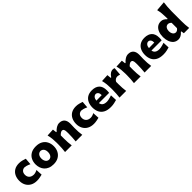

<svg xmlns="http://www.w3.org/2000/svg" viewBox="465 -2684 4531 4531"><g transform="rotate(-45 2731.0 -418.0)"><path d="M335.9 12.7Q240.2 12.7 173.1 -25.4Q106 -63.5 70.3 -130.1Q34.7 -196.8 34.7 -282.7Q34.7 -369.1 67.1 -437Q99.6 -504.9 163.6 -543.9Q227.5 -583 323.2 -583Q376.5 -583 426.8 -569.6Q477.1 -556.2 512.7 -543.5L499 -375Q445.3 -400.4 405.5 -411.1Q365.7 -421.9 345.7 -421.9Q293.9 -419.4 261.7 -384.5Q229.5 -349.6 229.5 -288.1Q229.5 -222.7 270.5 -183.3Q311.5 -144 385.3 -143.1Q408.2 -143.1 440.2 -152.1Q472.2 -161.1 502.4 -178.7L511.2 -14.2Q478 -6.3 431.2 3.2Q384.3 12.7 335.9 12.7Z M888.2 15.6Q808.6 15.6 750.5 -8.8Q692.4 -33.2 654.8 -75.4Q617.2 -117.7 598.9 -171.9Q580.6 -226.1 580.6 -285.2Q580.6 -370.1 614.7 -437.7Q648.9 -505.4 716.6 -544.7Q784.2 -584 884.3 -584Q987.3 -584 1055.2 -544.2Q1123 -504.4 1156.7 -436.8Q1190.4 -369.1 1190.4 -285.2Q1190.4 -199.2 1155.3 -131.1Q1120.1 -63 1052.7 -23.7Q985.4 15.6 888.2 15.6ZM887.2 -138.7Q940.9 -141.6 968.3 -183.1Q995.6 -224.6 995.6 -285.2Q995.6 -348.1 967.8 -385.7Q939.9 -423.3 887.2 -428.7Q832.5 -424.8 804 -385.5Q775.4 -346.2 775.4 -285.2Q775.4 -226.6 804 -184.1Q832.5 -141.6 887.2 -138.7Z M1279.3 0Q1286.6 -60.1 1290.8 -116.9Q1294.9 -173.8 1294.9 -244.6V-300.8Q1294.9 -366.2 1288.1 -432.4Q1281.2 -498.5 1263.7 -567.4L1451.7 -577.1L1462.9 -479.5H1478.5Q1513.7 -522.5 1564.2 -553.2Q1614.7 -584 1665.5 -584Q1751 -584 1796.6 -533.7Q1842.3 -483.4 1842.3 -382.3Q1842.3 -345.2 1840.1 -310.1Q1837.9 -274.9 1837.9 -244.6Q1837.9 -173.8 1841.1 -116.9Q1844.2 -60.1 1854 0H1633.3Q1639.6 -60.1 1643.1 -115.7Q1646.5 -171.4 1646.5 -233.9V-297.9Q1646.5 -354.5 1632.3 -382.3Q1618.2 -410.2 1581.5 -410.2Q1562.5 -410.2 1533.7 -391.1Q1504.9 -372.1 1485.8 -347.7V-233.9Q1485.8 -171.4 1489.7 -115.7Q1493.7 -60.1 1502 0Z M2233.4 12.7Q2137.7 12.7 2070.6 -25.4Q2003.4 -63.5 1967.8 -130.1Q1932.1 -196.8 1932.1 -282.7Q1932.1 -369.1 1964.6 -437Q1997.1 -504.9 2061 -543.9Q2125 -583 2220.7 -583Q2273.9 -583 2324.2 -569.6Q2374.5 -556.2 2410.2 -543.5L2396.5 -375Q2342.8 -400.4 2303 -411.1Q2263.2 -421.9 2243.2 -421.9Q2191.4 -419.4 2159.2 -384.5Q2127 -349.6 2127 -288.1Q2127 -222.7 2168 -183.3Q2209 -144 2282.7 -143.1Q2305.7 -143.1 2337.6 -152.1Q2369.6 -161.1 2399.9 -178.7L2408.7 -14.2Q2375.5 -6.3 2328.6 3.2Q2281.7 12.7 2233.4 12.7Z M2797.4 15.6Q2685.1 15.6 2614.5 -22.9Q2543.9 -61.5 2511 -129.4Q2478 -197.3 2478 -285.2Q2478 -372.6 2508.8 -439.9Q2539.6 -507.3 2601.3 -545.7Q2663.1 -584 2756.3 -584Q2875.5 -584 2941.7 -522Q3007.8 -460 3007.8 -330.1Q3007.8 -306.2 3006.1 -288.1Q3004.4 -270 3002 -252H2661.1Q2668.5 -198.7 2707.5 -169.7Q2746.6 -140.6 2821.8 -140.6Q2841.3 -140.6 2870.4 -146.2Q2899.4 -151.9 2931.6 -160.9Q2963.9 -169.9 2991.7 -180.2L2999 -18.1Q2963.4 -8.8 2913.6 3.4Q2863.8 15.6 2797.4 15.6ZM2841.3 -337.9Q2842.3 -394.5 2819.6 -425.3Q2796.9 -456.1 2758.3 -458Q2718.3 -455.6 2691.4 -423.6Q2664.6 -391.6 2659.7 -334.5Z M3096.7 0Q3104 -60.1 3108.2 -116.9Q3112.3 -173.8 3112.3 -244.6V-300.8Q3112.3 -366.2 3105.5 -432.4Q3098.6 -498.5 3081.1 -567.4L3269 -577.1L3279.8 -475.1H3294.9Q3332.5 -534.2 3372.1 -559.1Q3411.6 -584 3448.2 -584Q3460 -584 3476.1 -581.8Q3492.2 -579.6 3506.8 -572.8L3490.7 -373.5Q3469.7 -380.4 3447.3 -385.5Q3424.8 -390.6 3410.6 -390.6Q3385.3 -390.6 3355 -375.7Q3324.7 -360.8 3303.2 -319.3V-233.9Q3303.2 -171.4 3307.1 -115.7Q3311 -60.1 3319.3 0Z M3579.1 0Q3586.4 -60.1 3590.6 -116.9Q3594.7 -173.8 3594.7 -244.6V-300.8Q3594.7 -366.2 3587.9 -432.4Q3581.1 -498.5 3563.5 -567.4L3751.5 -577.1L3762.7 -479.5H3778.3Q3813.5 -522.5 3864 -553.2Q3914.6 -584 3965.3 -584Q4050.8 -584 4096.4 -533.7Q4142.1 -483.4 4142.1 -382.3Q4142.1 -345.2 4139.9 -310.1Q4137.7 -274.9 4137.7 -244.6Q4137.7 -173.8 4140.9 -116.9Q4144 -60.1 4153.8 0H3933.1Q3939.5 -60.1 3942.9 -115.7Q3946.3 -171.4 3946.3 -233.9V-297.9Q3946.3 -354.5 3932.1 -382.3Q3918 -410.2 3881.3 -410.2Q3862.3 -410.2 3833.5 -391.1Q3804.7 -372.1 3785.6 -347.7V-233.9Q3785.6 -171.4 3789.6 -115.7Q3793.5 -60.1 3801.8 0Z M4551.3 15.6Q4439 15.6 4368.4 -22.9Q4297.9 -61.5 4264.9 -129.4Q4231.9 -197.3 4231.9 -285.2Q4231.9 -372.6 4262.7 -439.9Q4293.5 -507.3 4355.2 -545.7Q4417 -584 4510.3 -584Q4629.4 -584 4695.6 -522Q4761.7 -460 4761.7 -330.1Q4761.7 -306.2 4760 -288.1Q4758.3 -270 4755.9 -252H4415Q4422.4 -198.7 4461.4 -169.7Q4500.5 -140.6 4575.7 -140.6Q4595.2 -140.6 4624.3 -146.2Q4653.3 -151.9 4685.5 -160.9Q4717.8 -169.9 4745.6 -180.2L4752.9 -18.1Q4717.3 -8.8 4667.5 3.4Q4617.7 15.6 4551.3 15.6ZM4595.2 -337.9Q4596.2 -394.5 4573.5 -425.3Q4550.8 -456.1 4512.2 -458Q4472.2 -455.6 4445.3 -423.6Q4418.5 -391.6 4413.6 -334.5Z M5054.7 15.6Q4978 15.6 4928.5 -26.6Q4878.9 -68.8 4855 -137.2Q4831.1 -205.6 4831.1 -284.7Q4831.1 -369.1 4856.4 -436.8Q4881.8 -504.4 4932.1 -544.2Q4982.4 -584 5056.6 -584Q5098.6 -584 5135 -564Q5171.4 -543.9 5199.7 -510.7H5214.4V-560.5Q5214.4 -629.4 5207.8 -695.8Q5201.2 -762.2 5184.1 -830.6L5426.8 -850.6Q5418 -783.7 5411.9 -711.4Q5405.8 -639.2 5405.8 -560.5V-244.6Q5405.8 -173.8 5409.7 -116.9Q5413.6 -60.1 5421.9 0H5244.6L5232.4 -74.2H5219.2Q5181.6 -29.8 5139.2 -7.1Q5096.7 15.6 5054.7 15.6ZM5129.4 -145.5Q5181.6 -149.9 5214.4 -201.2V-377.4Q5197.3 -397.5 5174.8 -408.4Q5152.3 -419.4 5129.9 -419.9Q5078.1 -417.5 5052.2 -377.9Q5026.4 -338.4 5026.4 -282.7Q5026.4 -230 5052 -189Q5077.6 -147.9 5129.4 -145.5Z"/></g></svg>

Font: Pinar ExtraBold
Style: Regular
Weight: 800
Designer: Amin Abedi
Version: Version 3.000